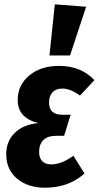

<svg xmlns="http://www.w3.org/2000/svg" viewBox="-20 -853 457 889"><path d="M233.9 -833 378.9 -821.8 304.2 -596.2H209ZM188 16.1Q108.9 16.1 58.8 -25.9Q8.8 -67.9 8.8 -139.2Q8.8 -197.8 47.4 -236.8Q85.9 -275.9 157.2 -283.2Q62 -306.6 62 -390.1Q62 -458.5 115 -503.2Q168 -547.9 253.9 -547.9Q355.5 -547.9 417 -481.9L350.1 -410.2Q307.6 -442.9 268.1 -442.9Q238.3 -442.9 222.7 -425Q207 -407.2 207 -378.9Q207 -321.8 267.1 -321.8H307.1L276.9 -224.1H240.2Q199.7 -224.1 180.4 -204.1Q161.1 -184.1 161.1 -149.9Q161.1 -122.1 175.5 -106.9Q189.9 -91.8 217.8 -91.8Q264.2 -91.8 319.8 -131.8L371.1 -49.8Q298.8 16.1 188 16.1Z"/></svg>

Font: Fira Sans Compressed
Style: Bold Italic
Weight: 700
Width: 3
Italic angle: -8°
Designer: Carrois Corporate & Edenspiekermann AG
Foundry: Carrois Corporate GbR & Edenspiekermann AG
Version: Version 4.203;PS 004.203;hotconv 1.0.88;makeotf.lib2.5.64775